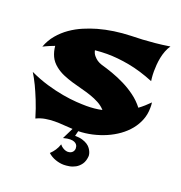

<svg xmlns="http://www.w3.org/2000/svg" viewBox="-150 -739 1055 1118"><g transform="rotate(20 377.5 -180.0)"><path d="M486.8 151.9Q484.4 184.6 470.7 203.9Q457 223.1 438.5 233.4Q419.9 243.7 400.4 246.8Q380.9 250 367.2 250Q342.3 250 315.4 240.7Q288.6 231.4 268.1 212.9Q283.2 198.7 294.7 181.4Q306.2 164.1 313 143.1Q321.3 153.8 330.1 159.4Q338.9 165 345.7 167.5Q354 170.4 361.8 170.9Q373 170.9 380.6 167.5Q388.2 164.1 392.6 158.9Q397 153.8 398.9 147.9Q400.9 142.1 400.9 137.2Q400.9 132.3 399.4 125.5Q397.9 118.7 392.8 112.5Q387.7 106.4 378.2 102.3Q368.7 98.1 353 98.1Q344.7 98.1 334.2 99.6Q323.7 101.1 310.1 105L344.2 36.1Q316.4 35.2 288.3 32.7Q260.3 30.3 231.9 30.5Q203.6 30.8 175.8 35.4Q147.9 40 120.1 53.2Q103 -4.4 84.2 -50.5Q65.4 -96.7 49.8 -129.4Q31.2 -167.5 13.2 -196.8Q69.8 -170.4 124 -154.5Q178.2 -138.7 225.8 -130.4Q273.4 -122.1 311.5 -119.6Q349.6 -117.2 374 -117.2Q397.5 -117.2 421.6 -119.4Q445.8 -121.6 470.2 -127Q451.7 -147.5 426.8 -160.9Q401.9 -174.3 373.3 -184.1Q344.7 -193.8 313.7 -201.7Q282.7 -209.5 252.4 -218.5Q222.2 -227.5 193.8 -239.5Q165.5 -251.5 142.1 -270Q113.3 -292.5 100.1 -321.3Q86.9 -350.1 84 -383.8Q67.4 -377.9 54.7 -372.3Q42 -366.7 33.2 -362.8Q22.9 -357.9 15.1 -354Q31.2 -397.9 59.8 -431.6Q88.4 -465.3 124 -490.2Q159.7 -515.1 200 -532.2Q240.2 -549.3 279.8 -560.5Q372.6 -586.4 480 -589.8Q511.7 -590.3 549.3 -592.3Q581.5 -594.2 624.3 -598.1Q667 -602.1 715.8 -609.9Q703.1 -591.8 695.1 -570.3Q687 -548.8 682.6 -526.4Q678.2 -503.9 676.5 -482.2Q674.8 -460.4 674.8 -441.9Q674.8 -430.2 675.3 -419.4Q675.8 -408.7 676.8 -400.4Q677.7 -390.6 679.2 -381.8Q596.7 -415.5 522.9 -429.2Q449.2 -442.9 383.8 -442.9Q364.3 -442.9 346.2 -441.7Q328.1 -440.4 310.1 -439Q314 -419.9 325 -407.2Q335.9 -394.5 347.2 -386.7Q360.4 -377.9 376 -373Q409.2 -363.8 448 -350.1Q486.8 -336.4 525.6 -317.1Q564.5 -297.9 599.9 -271.7Q635.3 -245.6 662.1 -210.9Q678.7 -223.1 694.8 -237.3Q710.9 -251.5 726.1 -267.1Q727.5 -258.8 727.8 -250.5Q728 -242.2 728 -233.9Q728 -194.3 714.4 -159.2Q700.7 -124 676.5 -94.2Q652.3 -64.5 619.4 -40.8Q586.4 -17.1 547.6 -0.2Q508.8 16.6 466.1 26.4Q423.3 36.1 379.9 37.1L372.1 68.8Q399.4 68.8 418.5 74.7Q437.5 80.6 450.2 89.1Q462.9 97.7 470.2 108.2Q477.5 118.7 481.2 127.7Q484.9 136.7 485.8 143.6Q486.8 150.4 486.8 151.9Z"/></g></svg>

Font: Shojumaru
Style: Regular
Weight: 400
Version: Version 1.001